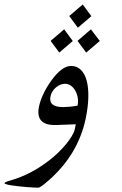

<svg xmlns="http://www.w3.org/2000/svg" viewBox="-163 -615 552 868"><path d="M224.1 -77.6Q189.9 82.5 60.1 197.8Q20 233.4 10.3 233.4Q2 233.4 -12.7 232.7Q-27.3 231.9 -44.7 230.5Q-62 229 -79.8 227.1Q-97.7 225.1 -111.8 222.9Q-126 220.7 -134.5 218Q-143.1 215.3 -142.6 212.9Q-141.6 208 -112.3 199.7Q-68.4 187 -25.9 165Q16.6 143.1 59.6 109.9Q79.6 94.7 99.1 75.9Q118.7 57.1 134.5 38.1Q150.4 19 161.1 1.2Q171.9 -16.6 174.8 -29.8L179.7 -53.2L89.8 -49.8H84Q-3.4 -49.8 13.2 -132.8Q24.4 -186.5 66.4 -247.1Q115.7 -316.9 158.2 -316.9Q184.1 -316.9 202.1 -299.6Q220.2 -282.2 228.8 -250.7Q237.3 -219.2 236.3 -175.3Q235.4 -131.3 224.1 -77.6ZM187.5 -137.2Q191.4 -155.3 188.5 -172.9Q185.5 -190.4 177.7 -204.6Q169.9 -218.8 157.7 -227.5Q145.5 -236.3 129.9 -236.3Q119.6 -236.3 109.1 -231.7Q98.6 -227.1 89.6 -219.5Q80.6 -211.9 74.2 -201.7Q67.9 -191.4 65.4 -180.2Q54.7 -130.9 122.1 -130.9Q134.3 -130.9 150.6 -132.3Q167 -133.8 187.5 -137.2ZM250 -542 189 -489.7 149.9 -542.5 210.9 -594.7ZM288.1 -429.7 226.6 -377.4 187.5 -430.2 248 -482.4ZM166 -429.7 105 -377.4 65.9 -430.2 127 -482.4Z"/></svg>

Font: XB Kayhan
Style: Italic
Weight: 400
Italic angle: -12°
Designer: Behnam
Foundry: Irmug
Version: Version 7.300 2009